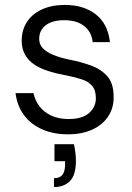

<svg xmlns="http://www.w3.org/2000/svg" viewBox="-20 -533 534 779"><path d="M256 12Q197 12 151.5 -8Q106 -28 78 -65Q50 -102 43 -155H116Q122 -126 139.5 -102.5Q157 -79 187 -64.5Q217 -50 258 -50Q296 -50 320 -61Q344 -72 356.5 -91.5Q369 -111 369 -134Q369 -167 353.5 -185Q338 -203 309 -212Q280 -221 239 -229Q207 -235 176.5 -244.5Q146 -254 121 -270Q96 -286 82 -310.5Q68 -335 68 -368Q68 -411 89 -443.5Q110 -476 149.5 -494.5Q189 -513 243 -513Q320 -513 369 -474.5Q418 -436 426 -362H356Q352 -403 322 -427Q292 -451 241 -451Q192 -451 165.5 -430.5Q139 -410 139 -375Q139 -353 153.5 -337.5Q168 -322 195.5 -310.5Q223 -299 262 -291Q308 -282 348.5 -267.5Q389 -253 415 -224Q441 -195 441 -141Q442 -96 419.5 -61.5Q397 -27 355 -7.5Q313 12 256 12ZM199 226V190Q223 190 233.5 176Q244 162 244 135V121H201V52H280Q284 70 286 87.5Q288 105 288 119Q288 177 264 201.5Q240 226 199 226Z"/></svg>

Font: DM Sans 18pt Light
Style: Regular
Weight: 300
Designer: Colophon Foundry, Jonny Pinhorn
Foundry: Colophon Foundry
Version: Version 4.004;gftools[0.9.30]